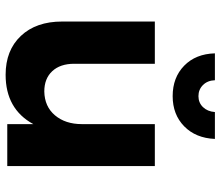

<svg xmlns="http://www.w3.org/2000/svg" viewBox="-72 -726 803 700"><g transform="rotate(90 330.0 -375.5)"><path d="M585 -538V0H432V-95Q377 6 252 6Q163 6 110.5 -49.5Q58 -105 58 -200V-538H212V-244Q212 -193 239 -164Q266 -135 313 -135Q368 -136 400 -174Q432 -212 432 -272V-538ZM330 -697Q354 -697 370 -713.5Q386 -730 388 -757H486Q483 -687 440 -645Q397 -603 330 -603Q262 -603 219 -645Q176 -687 174 -757H272Q273 -730 289.5 -713.5Q306 -697 330 -697Z"/></g></svg>

Font: Gontserrat SemiBold
Style: Regular
Weight: 600
Designer: Julieta Ulanovsky
Foundry: Julieta Ulanovsky
Version: Version 6.001